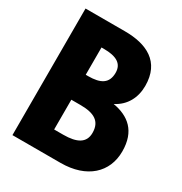

<svg xmlns="http://www.w3.org/2000/svg" viewBox="-270 -1432 1539 1626"><g transform="rotate(30 499.5 -619.0)"><path d="M90 -1238V0H560C817 0 965 -141 965 -345C965 -544 855 -630 701 -657C806 -711 856 -809 856 -923C856 -1159 688 -1238 475 -1238ZM372 -753V-1020H395C519 -1020 583 -982 583 -894C583 -790 517 -753 395 -753ZM372 -218V-509H461C595 -509 668 -468 668 -355C668 -258 595 -218 461 -218Z"/></g></svg>

Font: Poland Can Into
Style: BigWritings
Weight: 700
Foundry: Cannot Into Space Fonts
Version: Version 0.92